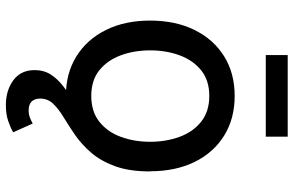

<svg xmlns="http://www.w3.org/2000/svg" viewBox="-190 -580 982 642"><g transform="rotate(90 301.0 -259.0)"><path d="M300.8 11.7Q225.1 11.7 168.5 -23.4Q111.8 -58.6 80.3 -122.1Q48.8 -185.5 48.8 -269.5Q48.8 -355 80.3 -418.7Q111.8 -482.4 168.5 -517.6Q225.1 -552.7 300.8 -552.7Q376.5 -552.7 433.3 -517.6Q490.2 -482.4 521.5 -418.7Q552.7 -355 552.7 -269.5Q552.7 -185.5 521.5 -122.1Q490.2 -58.6 433.3 -23.4Q376.5 11.7 300.8 11.7ZM300.8 -73.2Q353 -73.2 387.2 -100.3Q421.4 -127.4 437.7 -172.4Q454.1 -217.3 454.1 -270Q454.1 -322.8 437.7 -367.9Q421.4 -413.1 387.2 -440.4Q353 -467.8 300.8 -467.8Q248.5 -467.8 214.8 -440.4Q181.2 -413.1 164.8 -368.2Q148.4 -323.2 148.4 -270Q148.4 -217.3 164.8 -172.4Q181.2 -127.4 214.8 -100.3Q248.5 -73.2 300.8 -73.2ZM331.5 212.4Q282.7 212.4 248.5 187.5Q214.4 162.6 214.4 116.2Q214.4 85.4 229.2 62.3Q244.1 39.1 269 20Q293.9 1 323.2 -18.1Q352.5 -37.1 381.8 -59.3Q411.1 -81.5 435.8 -110.1Q460.4 -138.7 475.3 -177.7Q490.2 -216.8 490.2 -269.5H553.2Q553.2 -200.2 535.6 -152.3Q518.1 -104.5 490.2 -72.5Q462.4 -40.5 431.2 -19Q399.9 2.4 372.1 19.3Q344.2 36.1 326.9 54.2Q309.6 72.3 309.6 98.1Q309.6 115.7 319.3 126Q329.1 136.2 349.1 136.2Q362.3 136.2 373 132.1Q383.8 127.9 393.1 122.6L422.4 188Q407.2 196.8 384.5 204.6Q361.8 212.4 331.5 212.4ZM437 -730V-656.7H164.1V-730Z"/></g></svg>

Font: Inter Cardless
Style: Regular
Weight: 400
Designer: Rasmus Andersson
Foundry: rsms
Version: Version 4.001;git-9221beed3